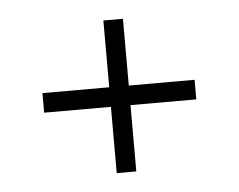

<svg xmlns="http://www.w3.org/2000/svg" viewBox="-34 -477 487 391"><g transform="rotate(-5 209.0 -282.0)"><path d="M190 -125.5V-261H53.5V-301H190V-437.5H230V-301H364.5V-261H230V-125.5Z"/></g></svg>

Font: Imbue 10pt Black
Style: Regular
Weight: 900
Designer: Tyler Finck
Foundry: Etcetera Type Company
Version: Version 1.102; ttfautohint (v1.8.3)